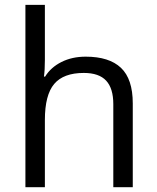

<svg xmlns="http://www.w3.org/2000/svg" viewBox="-20 -780 654 800"><path d="M452.1 0V-346.2Q452.1 -411.6 422.4 -443.8Q392.6 -476.1 329.1 -476.1Q244.6 -476.1 205.8 -430.2Q167 -384.3 167 -279.8V0H85.9V-759.8H167V-529.8Q167 -488.3 163.1 -460.9H168Q191.9 -499.5 236.1 -521.7Q280.3 -543.9 336.9 -543.9Q435.1 -543.9 484.1 -497.3Q533.2 -450.7 533.2 -349.1V0Z"/></svg>

Font: f07869316
Style: Regular
Weight: 400
Foundry: Ascender Corporation
Version: Version 1.10